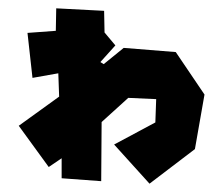

<svg xmlns="http://www.w3.org/2000/svg" viewBox="-20 -441 536 461"><path d="M46 -362 58 -254 120 -265 122 -209 25 -139 97 -40 128 -61V-13L223 -6L224 -148L288 -206L355 -203L353 -147L254 -94L339 0L448 -83L471 -214L402 -316L277 -326L229 -287L221 -292L257 -332L231 -363L230 -415L115 -421L114 -367Z"/></svg>

Font: Super Mario
Style: Regular
Weight: 400
Version: Version 1.0